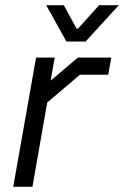

<svg xmlns="http://www.w3.org/2000/svg" viewBox="-20 -720 478 740"><path d="M119 -498H191L175 -409L280 -498H409L397 -432H288L162 -325L105 0H31ZM158 -700H226L275 -610H281L362 -700H438L310 -560H236Z"/></svg>

Font: Chakra Petch
Style: Italic
Weight: 400
Italic angle: -10°
Designer: Katatrad Aksorn Co.,Ltd.
Foundry: Cadson Demak Co.,Ltd.
Version: Version 1.000; ttfautohint (v1.6)